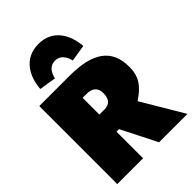

<svg xmlns="http://www.w3.org/2000/svg" viewBox="-278 -1097 1215 1215"><g transform="rotate(-45 329.0 -490.0)"><path d="M304 -831C348 -831 373 -798 384 -752L496 -770C488 -876 433 -980 304 -980C175 -980 119 -876 111 -770L224 -752C234 -798 259 -831 304 -831ZM404 0H658L492 -280C574 -334 609 -385 609 -471C609 -629 507 -698 302 -698H30V0H261V-238H284ZM261 -541H296C345 -541 375 -519 375 -471C375 -417 353 -391 306 -391H261Z"/></g></svg>

Font: Fira Sans Ultra
Style: Regular
Weight: 950
Designer: Carrois Corporate & Edenspiekermann AG
Foundry: Carrois Corporate GbR & Edenspiekermann AG
Version: Version 4.203;PS 004.203;hotconv 1.0.88;makeotf.lib2.5.64775